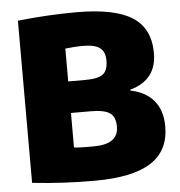

<svg xmlns="http://www.w3.org/2000/svg" viewBox="-53 -801 807 861"><g transform="rotate(-5 350.0 -370.0)"><path d="M339 10Q268 10 200 6.5Q132 3 58 -5V-735Q132 -743 197 -746.5Q262 -750 323 -750Q495 -750 574 -699Q653 -648 653 -537Q653 -416 533 -383V-379Q602 -365 638.5 -321Q675 -277 675 -205Q675 -96 592.5 -43Q510 10 339 10ZM348 -144Q459 -144 459 -223Q459 -267 434 -284.5Q409 -302 347 -302H259V-147Q265 -146 270.5 -145.5Q276 -145 285.5 -144.5Q295 -144 310 -144Q325 -144 348 -144ZM336 -444Q393 -444 415.5 -461Q438 -478 438 -522Q438 -562 415 -579.5Q392 -597 339 -597Q318 -597 298 -595.5Q278 -594 259 -592V-444Z"/></g></svg>

Font: Encode Sans Narrow
Style: Black
Weight: 900
Designer: Pablo Impallari, Andres Torresi
Foundry: Pablo Impallari, Andres Torresi
Version: Version 1.000; ttfautohint (v1.00) -l 8 -r 50 -G 200 -x 14 -